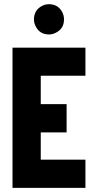

<svg xmlns="http://www.w3.org/2000/svg" viewBox="-20 -916 474 936"><path d="M145.5 -821.3Q145.5 -865.2 183.6 -886.7Q200.2 -895.5 218.8 -895.5Q262.7 -895.5 283.2 -857.4Q292 -840.8 292 -821.3Q292 -776.4 252.9 -756.8Q236.3 -748 218.8 -748Q173.8 -748 154.3 -787.1Q145.5 -803.7 145.5 -821.3ZM41 0V-683.6H396.5V-546.9H178.7V-408.2H304.7V-270.5H178.7V-137.7H396.5V0Z"/></svg>

Font: Post No Bills Colombo ExtraBold
Style: Regular
Weight: 800
Designer: Kosala Senevirathne, Siva Puranthara, Lasantha Premarathna, Tharique Azeez
Foundry: Mooniak
Version: Version 1.220 ; ttfautohint (v1.6)